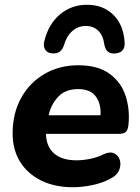

<svg xmlns="http://www.w3.org/2000/svg" viewBox="-20 -775 589 806"><path d="M286 11Q209 11 152 -17.5Q95 -46 64 -96.5Q33 -147 33 -215Q33 -299 68.5 -363.5Q104 -428 166.5 -464.5Q229 -501 309 -501Q392 -501 441 -464.5Q490 -428 508 -370.5Q526 -313 519 -249Q516 -226 506 -219.5Q496 -213 479 -213H173Q174 -160 207 -131Q240 -102 301 -102Q327 -102 357.5 -108Q388 -114 412 -126Q440 -140 458.5 -131.5Q477 -123 483 -103Q489 -83 480.5 -61.5Q472 -40 447 -27Q412 -7 368 2Q324 11 286 11ZM308 -401Q254 -401 224 -368.5Q194 -336 184 -291H402Q405 -338 382.5 -369.5Q360 -401 308 -401ZM199 -551Q179 -552 169.5 -567Q160 -582 167 -606Q185 -676 233 -715.5Q281 -755 345 -755Q412 -755 455 -713.5Q498 -672 503 -600Q507 -556 467 -551Q426 -545 418 -588Q413 -626 392.5 -646Q372 -666 340 -666Q309 -666 284.5 -645.5Q260 -625 249 -587Q237 -547 199 -551Z"/></svg>

Font: Nunito ExtraBold
Style: Italic
Weight: 800
Italic angle: -9°
Designer: Vernon Adams
Foundry: Vernon Adams
Version: Version 3.601; ttfautohint (v1.8.2.53-6de2)